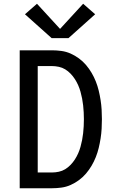

<svg xmlns="http://www.w3.org/2000/svg" viewBox="-20 -1003 640 1023"><path d="M85 0V-735H257Q282 -735 307.5 -731.5Q333 -728 356.5 -717.5Q380 -707 401 -691.5Q422 -676 438.5 -656.5Q455 -637 468 -615Q481 -593 490.5 -569Q500 -545 506 -520Q512 -495 516 -469.5Q520 -444 521.5 -418.5Q523 -393 523 -368Q523 -342 521.5 -316.5Q520 -291 516 -265.5Q512 -240 506 -215Q500 -190 490.5 -166Q481 -142 468 -120Q455 -98 438.5 -78.5Q422 -59 401 -43.5Q380 -28 356.5 -17.5Q333 -7 307.5 -3.5Q282 0 257 0ZM181 -84H257Q275 -84 293.5 -88Q312 -92 327.5 -101.5Q343 -111 356 -124.5Q369 -138 379 -153.5Q389 -169 396.5 -186Q404 -203 409 -221Q414 -239 417.5 -257Q421 -275 423 -293.5Q425 -312 426 -330.5Q427 -349 427 -368Q427 -386 426 -404.5Q425 -423 423 -441.5Q421 -460 417.5 -478Q414 -496 409 -514Q404 -532 396.5 -549Q389 -566 379 -581.5Q369 -597 356 -610.5Q343 -624 327.5 -633.5Q312 -643 293.5 -647Q275 -651 257 -651H181ZM255 -800 113 -927 177 -983 300 -849 423 -983 487 -927 345 -800Z"/></svg>

Font: Iosevka SS04 Medium Extended
Style: Regular
Weight: 500
Width: 7
Monospace: yes
Designer: Belleve Invis
Foundry: Belleve Invis
Version: Version 19.0.0; ttfautohint (v1.8.4)